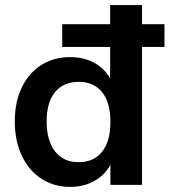

<svg xmlns="http://www.w3.org/2000/svg" viewBox="-20 -725 665 753"><path d="M625 -541H537V0H413V-79Q391 -38 349.5 -15Q308 8 255 8Q192 8 142.5 -24Q93 -56 65.5 -114.5Q38 -173 38 -249Q38 -325 65.5 -382Q93 -439 142 -470Q191 -501 255 -501Q308 -501 349 -479Q390 -457 412 -417V-541H224V-630H412V-705H537V-630H625ZM413 -247Q413 -323 380.5 -363.5Q348 -404 289 -404Q229 -404 196 -364Q163 -324 163 -249Q163 -173 196 -131Q229 -89 288 -89Q348 -89 380.5 -130Q413 -171 413 -247Z"/></svg>

Font: wassup Sans
Style: Bold
Weight: 700
Version: Version 2.001